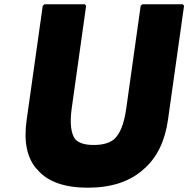

<svg xmlns="http://www.w3.org/2000/svg" viewBox="-20 -852 877 894"><path d="M837 -825 831 -832H643L635 -825L568 -348C558 -276 540 -231 512 -204C488 -185 457 -177 417 -177C378 -177 349 -184 330 -204C311 -230 304 -276 314 -348L381 -825L375 -832H187L179 -825L104 -293C90 -194 105 -119 149 -67H150L156 -60C202 -6 281 22 389 22C497 22 582 -6 644 -60L652 -67C710 -118 748 -194 762 -293Z"/></svg>

Font: Hussar Woodtype
Style: BlkObl
Weight: 900
Foundry: Cannot Into Space Fonts
Version: Version 1.07